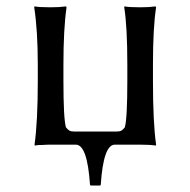

<svg xmlns="http://www.w3.org/2000/svg" viewBox="-20 -452 595 600"><path d="M458 -200.2Q458 -67.9 467.8 0L466.8 2.9Q449.2 0 415 0H338.9H216.8Q252.9 0 261.2 125L263.2 127.9H293L294.9 125Q303.2 0 338.9 0H216.8H141.1Q126 0 112.8 1Q99.6 1 94.2 2L88.9 2.9L87.9 0Q98.1 -71.3 98.1 -200.2V-249Q98.1 -356.4 86.9 -429.2L87.9 -432.1Q102.1 -429.2 137.2 -429.2Q152.3 -429.2 164.6 -429.9Q176.8 -430.7 181.6 -431.6L186 -432.1L188 -429.2Q178.2 -361.8 178.2 -249V-200.2Q178.2 -81.5 186 -54.2Q191.9 -46.9 196.8 -43.9Q201.7 -41 211.9 -41H344.2Q354.5 -41 359.4 -43.9Q364.3 -46.9 370.1 -54.2Q377.9 -81.5 377.9 -200.2V-250Q377.9 -369.1 368.2 -429.2L369.1 -432.1Q382.8 -429.2 418 -429.2Q433.1 -429.2 445.1 -429.9Q457 -430.7 461.4 -431.6L465.8 -432.1L467.8 -429.2Q458 -365.7 458 -250Z"/></svg>

Font: Linux Biolinum
Style: Regular
Weight: 400
Designer: Philipp H. Poll
Foundry: Philipp H. Poll
Version: Version 0.6.4